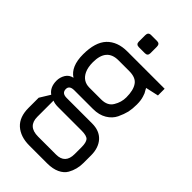

<svg xmlns="http://www.w3.org/2000/svg" viewBox="-290 -783 1135 1135"><g transform="rotate(45 277.0 -215.5)"><path d="M229 -622V-676Q229 -701 253 -701H303Q326 -701 326 -676V-622Q326 -599 303 -599H253Q229 -599 229 -622ZM48 -115Q48 -143 63 -168Q78 -192 107 -198Q49 -235 49 -336Q49 -437 94 -485Q140 -533 222 -533H534V-477L453 -459Q454 -457 460 -446Q466 -436 469 -430Q472 -423 476 -410Q484 -386 484 -351Q484 -316 478 -287Q471 -258 455 -224Q439 -191 404 -170Q369 -149 319 -149H163Q122 -149 122 -119Q122 -85 163 -85H376Q437 -85 471 -48Q505 -10 505 53V116Q505 170 480 214Q465 240 433 255Q401 270 355 270H205Q132 270 88 231Q45 192 45 116V31L85 -34Q48 -60 48 -115ZM164 -11Q137 -11 119 -19V116Q119 196 205 196H355Q431 196 431 116V58Q431 20 418 4Q404 -11 363 -11ZM123 -344Q123 -302 136 -274Q160 -223 215 -223H313Q367 -223 388 -260Q410 -296 410 -337Q410 -397 388 -428Q367 -459 312 -459H222Q123 -459 123 -344Z"/></g></svg>

Font: Mina
Style: Regular
Weight: 400
Version: Version 1.000